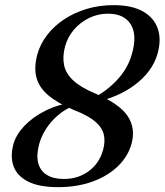

<svg xmlns="http://www.w3.org/2000/svg" viewBox="-20 -733 656 765"><path d="M211 12.7Q136.9 12.7 92.8 -9.1Q48.8 -31 34.3 -70Q19.9 -109 33.8 -160Q44.9 -197.5 77.4 -231.8Q110 -266.1 159.6 -291.2Q209.1 -316.3 271.1 -325.6L273.5 -311.8Q236.8 -296.6 209 -272.1Q181.2 -247.7 163.1 -218.9Q144.9 -190.1 136.6 -160.8Q124 -114.9 132.3 -83.5Q140.5 -52 166.8 -36Q193.1 -19.9 234.2 -19.9Q291.9 -19.9 334 -51.4Q376.1 -82.8 390.6 -135.2Q400.3 -170 393.3 -197.9Q386.4 -225.9 358.2 -249.5Q330 -273.1 275.3 -294.3Q209.1 -322.2 172 -353.7Q135 -385.3 124.9 -425.2Q114.8 -465.1 129.1 -517.3Q140.2 -557.2 167 -592.5Q193.9 -627.8 233.8 -654.8Q273.8 -681.8 324.4 -697.2Q374.9 -712.5 432.9 -712.5Q505.3 -712.5 549.5 -687.5Q593.7 -662.5 608.7 -618.7Q623.7 -574.9 607.4 -517.8Q597.2 -482.2 574 -451Q550.7 -419.9 517.4 -394.9Q484.1 -369.9 442.9 -352.2Q401.7 -334.5 355.6 -325.3L346.1 -339.3Q404.1 -368.7 446.9 -414.8Q489.7 -460.9 505.3 -516.9Q527.5 -593.2 501 -635.8Q474.6 -678.5 410.2 -678.5Q370.2 -678.5 335.1 -661.4Q299.9 -644.3 274.8 -615.1Q249.7 -585.8 239.3 -548.4Q228.5 -507.7 235.2 -474Q241.9 -440.3 271.8 -412.5Q301.6 -384.7 359.3 -360.5Q455 -320.1 488.2 -271.2Q521.3 -222.3 503.8 -159.1Q489.6 -108.8 449.1 -70Q408.6 -31.1 347.7 -9.2Q286.7 12.7 211 12.7Z"/></svg>

Font: Fraunces
Style: Italic
Weight: 900
Italic angle: -16°
Version: Version 1.000;[0bf87f6ff]